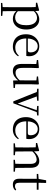

<svg xmlns="http://www.w3.org/2000/svg" viewBox="1476 -2188 972 3964"><g transform="rotate(90 1962.0 -206.0)"><path d="M40.5 259.8V232.4L151.7 222.2H189.5L308.2 232.4V259.8ZM125.5 259.8Q126.5 225.6 127 185.1Q127.5 144.5 128 103.1Q128.5 61.7 128.5 26.7V-286.8Q128.5 -338.2 128 -379.5Q127.5 -420.7 125.5 -457.5L36.5 -462.4V-487.9L189.9 -528L202.9 -519.6L208.9 -435.3L210.7 -430.1V-78.7L209.5 -68.7V26.5Q209.5 60.7 210 102.2Q210.5 143.7 211 184.7Q211.5 225.6 212.5 259.8ZM366.6 14.6Q322.1 14.6 277.2 -5.1Q232.3 -24.9 194.2 -77.1H181.4L195.3 -105.1Q232.5 -63.7 267.4 -48.2Q302.2 -32.7 343.5 -32.7Q387.2 -32.7 422.6 -55.1Q458.1 -77.6 479.3 -128.1Q500.5 -178.6 500.5 -260.8Q500.5 -374.9 458.5 -429.7Q416.4 -484.5 347.9 -484.5Q310.4 -484.5 273 -466.8Q235.5 -449.1 191.2 -398.2L180.6 -425H191.5Q230.9 -481.5 280.2 -506.1Q329.6 -530.6 380.3 -530.6Q441.5 -530.6 488.2 -498Q535 -465.4 562.1 -405.4Q589.2 -345.3 589.2 -262.6Q589.2 -177.1 560.5 -114.8Q531.7 -52.4 481.4 -18.9Q431.2 14.6 366.6 14.6Z M942.3 14.6Q868.5 14.6 810.6 -15.4Q752.7 -45.5 720.1 -106.2Q687.4 -167 687.4 -256.8Q687.4 -341.1 721.5 -402.5Q755.6 -463.8 811.8 -497.2Q868 -530.6 933.9 -530.6Q999.2 -530.6 1045.4 -503.3Q1091.6 -475.9 1116.1 -429.2Q1140.7 -382.4 1140.7 -323.2Q1140.7 -286.8 1134.4 -262.9H725.6V-294.2H1016.3Q1042.6 -294.2 1052 -308.2Q1061.3 -322.1 1061.3 -352.3Q1061.3 -416.2 1027.2 -457.5Q993.2 -498.8 931.6 -498.8Q887.8 -498.8 852 -471.6Q816.1 -444.5 795 -392.8Q773.9 -341.2 773.9 -268.7Q773.9 -188 798.4 -135.9Q822.9 -83.8 865.9 -59.4Q909 -35 964.5 -35Q1017.5 -35 1056.8 -53.7Q1096.2 -72.3 1126.7 -108.1L1142.6 -94.3Q1110 -43.5 1060 -14.4Q1010 14.6 942.3 14.6Z M1446.9 14.6Q1375.8 14.6 1337.1 -29.8Q1298.3 -74.2 1299.3 -185.8L1301.5 -483.7L1323.7 -466.6L1219.1 -481V-507.3L1375.5 -523L1386.2 -511.5L1381.8 -380.4V-185.1Q1381.8 -105.3 1407.6 -73.3Q1433.4 -41.4 1482.3 -41.4Q1528.8 -41.4 1572.1 -68.1Q1615.4 -94.9 1650.9 -141.8L1674.1 -103H1647.7Q1609.1 -51 1559.2 -18.2Q1509.3 14.6 1446.9 14.6ZM1642.4 9.3 1638.8 -114.1V-115.5L1640.4 -471.2L1559.2 -480.3V-506.2L1714.2 -523L1724.4 -511.5L1720.4 -380.4V-35L1796.3 -27.4V0.2Z M2073 5.2 1864.6 -516H1956.9L2126.1 -63.1H2109.4L2114.7 -75.8L2269 -516H2308.3L2112.8 5.2ZM1811.6 -486.8V-516H2060.1V-486.8L1950.8 -477.1H1910.2ZM2167 -486.8V-516H2364.3V-486.8L2283.3 -477.1H2266.1Z M2653.3 14.6Q2579.5 14.6 2521.6 -15.4Q2463.7 -45.5 2431.1 -106.2Q2398.4 -167 2398.4 -256.8Q2398.4 -341.1 2432.5 -402.5Q2466.6 -463.8 2522.8 -497.2Q2579 -530.6 2644.9 -530.6Q2710.2 -530.6 2756.4 -503.3Q2802.6 -475.9 2827.1 -429.2Q2851.7 -382.4 2851.7 -323.2Q2851.7 -286.8 2845.4 -262.9H2436.6V-294.2H2727.3Q2753.6 -294.2 2763 -308.2Q2772.3 -322.1 2772.3 -352.3Q2772.3 -416.2 2738.2 -457.5Q2704.2 -498.8 2642.6 -498.8Q2598.8 -498.8 2563 -471.6Q2527.1 -444.5 2506 -392.8Q2484.9 -341.2 2484.9 -268.7Q2484.9 -188 2509.4 -135.9Q2533.9 -83.8 2576.9 -59.4Q2620 -35 2675.5 -35Q2728.5 -35 2767.8 -53.7Q2807.2 -72.3 2837.7 -108.1L2853.6 -94.3Q2821 -43.5 2771 -14.4Q2721 14.6 2653.3 14.6Z M2938.7 0V-27.8L3047.4 -38.6H3079.8L3183.7 -27.8V0ZM3020.9 0Q3022.1 -24.4 3022.6 -65.3Q3023.1 -106.3 3023.6 -150.7Q3024.1 -195.1 3024.1 -228.5V-289.4Q3024.1 -340.8 3023.5 -380.8Q3022.9 -420.7 3020.9 -457.5L2932.8 -462.4V-487.9L3086.9 -528L3099.9 -519.8L3106.3 -403.1V-401.7V-228.5Q3106.3 -195.1 3106.8 -150.7Q3107.3 -106.3 3107.8 -65.3Q3108.3 -24.4 3109.3 0ZM3278.8 0V-27.8L3386.3 -38.6H3419.3L3523.8 -27.8V0ZM3360.5 0Q3361.5 -24.4 3362 -64.8Q3362.5 -105.3 3363 -149.7Q3363.5 -194.1 3363.5 -228.5V-344.3Q3363.5 -418.1 3339.4 -447.5Q3315.3 -476.9 3271.6 -476.9Q3237.9 -476.9 3190.8 -454.8Q3143.6 -432.7 3089.2 -372.4L3080.7 -406H3090.8Q3145.4 -472.9 3199.1 -501.7Q3252.9 -530.6 3305.5 -530.6Q3371 -530.6 3408 -487.1Q3445 -443.5 3445 -342.4V-228.5Q3445 -194.1 3445.5 -149.7Q3446 -105.3 3446.6 -64.8Q3447.2 -24.4 3448.2 0Z M3711.9 -478.9V-516H3896.7V-478.9ZM3792.8 14.6Q3730.2 14.6 3700.1 -18Q3670 -50.7 3670 -117.7Q3670 -142.1 3670.5 -161.1Q3671 -180.1 3671 -207.1V-478.9H3571V-509.4L3691.6 -518.8L3672 -504.4L3701.7 -672.5H3757.3L3753.2 -500.6V-489V-117.5Q3753.2 -71.2 3770.7 -50.3Q3788.2 -29.5 3821.3 -29.5Q3843.5 -29.5 3860.5 -35.9Q3877.4 -42.3 3897.4 -54.4L3911.9 -36.8Q3891.4 -11.8 3862 1.4Q3832.6 14.6 3792.8 14.6Z"/></g></svg>

Font: Source Han Serif JP VF
Style: Regular
Weight: 250
Designer: Ryoko NISHIZUKA 西塚涼子 (kana & ideographs); Frank Grießhammer (Latin, Greek & Cyrillic); Wenlong ZHANG 张文龙 (bopomofo); San
Foundry: Adobe
Version: Version 2.001;hotconv 1.1.0;makeotfexe 2.6.0